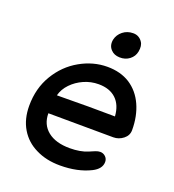

<svg xmlns="http://www.w3.org/2000/svg" viewBox="-132 -829 846 932"><g transform="rotate(20 291.0 -363.5)"><path d="M282 -1Q373 -1 439 -34Q483 -56 483 -92Q483 -108 471.5 -119Q460 -130 444 -130Q433 -130 419.5 -124.5Q406 -119 390 -112Q352 -96 298 -96Q225 -96 184 -129Q143 -162 143 -220L479 -218Q507 -218 530 -236Q553 -254 553 -282Q553 -354 527.5 -410.5Q502 -467 453 -499Q404 -530 336 -530Q263 -530 195 -491.5Q127 -453 85 -383Q43 -313 43 -223Q43 -154 73 -104Q103 -54 157 -28Q211 -1 282 -1ZM152 -316Q161 -350 187 -377Q213 -404 249 -420Q285 -436 325 -436Q382 -436 415 -405Q448 -374 452 -316Q390 -317 314 -317Q237 -316 178 -316H152ZM374 -593Q404 -592 425.5 -608.5Q447 -625 452 -651Q458 -683 445 -701Q438 -712 426 -719Q414 -726 398 -726Q367 -726 344.5 -708Q322 -690 316 -663Q310 -631 330 -611Q346 -594 374 -593Z"/></g></svg>

Font: Balsamiq Sans
Style: Italic
Weight: 400
Italic angle: -12°
Designer: Michael Angeles
Foundry: Balsamiq SRL
Version: Version 1.020; ttfautohint (v1.8.4.7-5d5b);gftools[0.9.26]